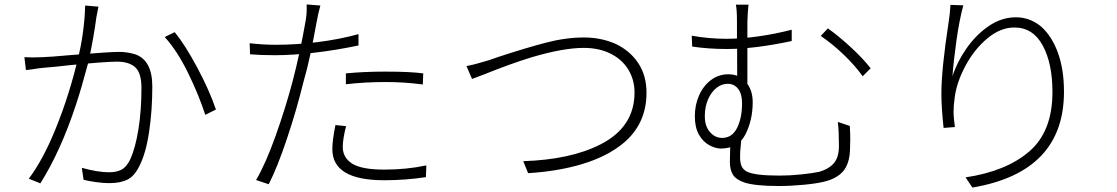

<svg xmlns="http://www.w3.org/2000/svg" viewBox="-20 -805 5040 866"><path d="M420 -754Q419 -748 415 -729Q402 -632 381 -536Q377 -522 376 -515Q347 -406 323 -334Q254 -124 162 22L110 1Q174 -85 228 -217Q263 -302 289.5 -387.5Q316 -473 330 -536Q345 -592 354 -658Q363 -724 364 -780L424 -775ZM954 -311 906 -287Q877 -376 828.5 -475.5Q780 -575 723 -638L768 -660Q814 -604 868.5 -502.5Q923 -401 954 -311ZM130 -546Q155 -546 169 -547Q206 -548 304 -557Q477 -571 516 -571Q554 -571 590 -560Q667 -533 667 -415Q667 -307 652.5 -210Q638 -113 609 -57Q587 -11 555 5Q523 21 473 21Q446 21 413.5 16.5Q381 12 357 6L349 -48Q422 -28 472 -28Q505 -28 527.5 -39.5Q550 -51 567 -85Q591 -138 604.5 -222.5Q618 -307 618 -409Q618 -476 590 -501.5Q562 -527 507 -527Q458 -527 294 -511Q236 -504 174 -499Q165 -498 152 -496.5Q139 -495 123 -492L97 -489L90 -547Q105 -546 130 -546Z M1416 -745 1409 -710Q1392 -618 1379 -556.5Q1366 -495 1347 -429Q1318 -310 1274.5 -180Q1231 -50 1192 26L1135 7Q1178 -66 1223 -192Q1268 -318 1300 -439Q1334 -569 1359 -714Q1365 -748 1363 -785L1425 -780Q1421 -767 1416 -745ZM1597 -651V-600Q1493 -578 1395.5 -567Q1298 -556 1221 -556Q1157 -556 1108 -560L1106 -610Q1169 -603 1223 -603Q1315 -603 1412 -615Q1509 -627 1597 -651ZM1717 -482Q1831 -482 1889 -474L1887 -424Q1805 -435 1720 -435Q1627 -435 1540 -425V-474Q1622 -482 1717 -482ZM1526 -142Q1526 -94 1568.5 -67Q1611 -40 1714 -40Q1814 -40 1903 -59L1901 -6Q1808 8 1713 8Q1479 8 1479 -132Q1479 -173 1493 -241L1541 -236Q1526 -178 1526 -142Z M2135 -519Q2154 -525 2187 -534L2227 -548Q2352 -589 2442 -612.5Q2532 -636 2614 -636Q2691 -636 2757 -607Q2822 -576 2859 -520Q2896 -464 2896 -387Q2896 -245 2790 -158Q2718 -99 2607.5 -65.5Q2497 -32 2362 -24L2340 -78Q2553 -85 2687 -153Q2842 -231 2842 -388Q2842 -445 2814 -491Q2786 -537 2734 -563Q2682 -589 2613 -589Q2521 -589 2379 -547Q2284 -518 2165 -470Q2146 -463 2132 -457.5Q2118 -452 2109 -449L2084 -507Q2111 -512 2135 -519Z M3353 -748Q3351 -716 3351 -707V-399L3305 -434Q3305 -597 3304 -640V-707Q3304 -763 3299 -784H3356ZM3907 -497 3871 -461Q3837 -509 3786.5 -557.5Q3736 -606 3682 -643L3714 -677Q3761 -644 3816.5 -593Q3872 -542 3907 -497ZM3257 -630Q3324 -630 3401 -641Q3478 -652 3551 -671V-620Q3383 -584 3259 -584Q3175 -584 3102 -595L3100 -644Q3178 -630 3257 -630ZM3321 -147Q3318 -122 3318 -97Q3318 -72 3324.5 -56.5Q3331 -41 3347 -32Q3381 -13 3496 -13Q3544 -13 3595.5 -18.5Q3647 -24 3675 -30Q3719 -43 3741.5 -69.5Q3764 -96 3764 -148Q3764 -210 3759 -255L3813 -237Q3815 -203 3815 -176Q3815 -149 3814 -135Q3813 -69 3784 -34Q3755 1 3695 15Q3662 23 3604 28.5Q3546 34 3493 34Q3385 34 3337 18Q3301 6 3286.5 -16Q3272 -38 3272 -75Q3272 -136 3277 -181L3324 -201Q3324 -184 3323 -170.5Q3322 -157 3321 -147ZM3231 -135Q3209 -135 3181 -149Q3151 -165 3132.5 -197.5Q3114 -230 3114 -281Q3114 -332 3133.5 -375.5Q3153 -419 3187.5 -444.5Q3222 -470 3265 -470Q3315 -470 3345 -434.5Q3375 -399 3375 -344Q3375 -264 3342.5 -199.5Q3310 -135 3231 -135ZM3327 -340Q3327 -381 3309.5 -404Q3292 -427 3262 -427Q3235 -427 3211.5 -408.5Q3188 -390 3173.5 -356.5Q3159 -323 3159 -281Q3159 -236 3182 -209.5Q3205 -183 3237 -183Q3282 -183 3304.5 -228Q3327 -273 3327 -340Z M4276 -461Q4296 -524 4338.5 -585.5Q4381 -647 4439 -687Q4497 -727 4562 -727Q4625 -727 4675 -686Q4724 -643 4751.5 -567.5Q4779 -492 4779 -391Q4779 -29 4366 41L4335 -5Q4518 -32 4622.5 -122Q4727 -212 4727 -390Q4727 -519 4683 -600Q4639 -681 4555 -681Q4492 -681 4433 -631.5Q4374 -582 4334.5 -508Q4295 -434 4286 -365Q4281 -328 4281 -302Q4281 -273 4287 -232L4236 -228Q4226 -321 4226 -382Q4226 -493 4259 -707Q4263 -733 4264 -745L4267 -783L4325 -781Q4307 -715 4294 -622.5Q4281 -530 4276 -461Z"/></svg>

Font: Merged Yaku Han JP Light
Style: Regular
Weight: 300
Designer: Ryoko NISHIZUKA 西塚涼子 (kana, bopomofo & ideographs); Paul D. Hunt (Latin, Greek & Cyrillic); Sandoll Communications 산돌커뮤니
Foundry: Adobe
Version: Version 2.004